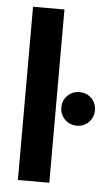

<svg xmlns="http://www.w3.org/2000/svg" viewBox="-50 -701 418 736"><g transform="rotate(5 159.0 -333.5)"><path d="M47.2 0V-666.7H168.1V0ZM253.3 -227.1Q226.4 -227.1 207.6 -245.9Q188.9 -264.7 188.9 -291.6Q188.9 -319.4 207.7 -337.8Q226.6 -356.2 253.5 -356.2Q281.2 -356.2 299.7 -337.8Q318.1 -319.4 318.1 -291.5Q318.1 -264.6 299.6 -245.8Q281.2 -227.1 253.3 -227.1Z"/></g></svg>

Font: Afacad Flux
Style: Regular
Weight: 400
Designer: Kristian Moeller
Foundry: Dicotype
Version: Version 1.100